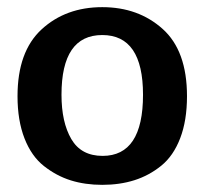

<svg xmlns="http://www.w3.org/2000/svg" viewBox="-20 -507 582 537"><path d="M29 -238Q29 -363 96.5 -425Q164 -487 266 -487Q367 -487 435 -426Q503 -365 503 -238Q503 -170 484 -120.5Q465 -71 431 -43.5Q397 -16 356 -3Q315 10 266 10Q218 10 178 -2.5Q138 -15 103 -42.5Q68 -70 48.5 -120Q29 -170 29 -238ZM152 -242Q152 -165 179.5 -118Q207 -71 267 -71Q380 -71 380 -242Q380 -409 266 -409Q152 -409 152 -242Z"/></svg>

Font: Coval
Style: Bold
Weight: 700
Foundry: Context Ltd
Version: Version 001.000